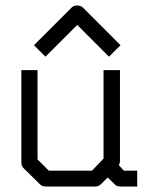

<svg xmlns="http://www.w3.org/2000/svg" viewBox="-20 -732 580 701"><path d="M373 -84 349 -60Q340 -51 328 -51H146Q134 -51 126 -59L67 -117Q58 -126 58 -138V-476H117V-150L158 -109H316L358 -153V-476H418V-141Q418 -139 414 -129L432 -109H481V-51H420Q405 -51 399 -59ZM125 -546 104 -567 241 -704Q249 -712 261 -712Q275 -712 283 -704L420 -567L399 -546L378 -525L262 -641L146 -525Z"/></svg>

Font: 3270 Nerd Font Mono
Style: Regular
Weight: 400
Monospace: yes
Version: Version 3.0.1;Nerd Fonts 3.0.0